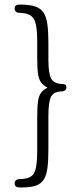

<svg xmlns="http://www.w3.org/2000/svg" viewBox="-20 -668 344 841"><path d="M188 -284Q170 -294 160 -307Q150 -320 146.5 -345Q143 -370 143 -415V-483Q143 -534 137 -561.5Q131 -589 114 -600Q97 -611 65 -612Q55 -612 49.5 -617Q44 -622 44 -630Q44 -648 66 -648Q108 -648 133 -640Q158 -632 170.5 -613Q183 -594 187.5 -561.5Q192 -529 192 -479V-407Q192 -345 204.5 -323Q217 -301 254 -300Q271 -300 271 -285Q271 -278 266.5 -273.5Q262 -269 255 -268Q217 -268 204.5 -246Q192 -224 192 -161V-16Q192 33 188 66Q184 99 172 118Q160 137 137.5 145Q115 153 78 153H66Q44 153 44 134Q44 126 50.5 121Q57 116 73 116Q101 115 116.5 104.5Q132 94 137.5 66Q143 38 143 -12V-154Q143 -199 146.5 -224Q150 -249 160 -262Q170 -275 188 -284Z"/></svg>

Font: Beiruti Light
Style: Regular
Weight: 300
Designer: Arlette Boutros
Foundry: Boutros
Version: Version 1.41